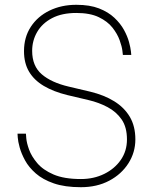

<svg xmlns="http://www.w3.org/2000/svg" viewBox="-20 -770 646 800"><path d="M317 10Q250 10 204 -6Q158 -22 129 -47.5Q100 -73 84.5 -101.5Q69 -130 62 -155.5Q55 -181 54 -197Q53 -213 53 -213H88Q88 -213 89.5 -194Q91 -175 101 -147Q111 -119 135 -90.5Q159 -62 203 -43Q247 -24 317 -24Q371 -24 414.5 -45.5Q458 -67 483.5 -104Q509 -141 509 -189Q509 -240 487 -272Q465 -304 428.5 -323.5Q392 -343 349 -353L260 -374Q203 -388 162.5 -412Q122 -436 101 -471.5Q80 -507 80 -557Q80 -615 108.5 -658.5Q137 -702 186.5 -726Q236 -750 298 -750Q354 -750 392.5 -735Q431 -720 456.5 -696Q482 -672 496.5 -645.5Q511 -619 517.5 -595Q524 -571 525.5 -556Q527 -541 527 -541H492Q492 -541 490 -558.5Q488 -576 478.5 -602.5Q469 -629 448.5 -655Q428 -681 391.5 -698.5Q355 -716 298 -716Q238 -716 197 -694.5Q156 -673 135 -637Q114 -601 114 -558Q114 -495 154 -460.5Q194 -426 267 -409L356 -388Q414 -374 456 -348Q498 -322 521 -283Q544 -244 544 -189Q544 -135 515 -89.5Q486 -44 435 -17Q384 10 317 10Z"/></svg>

Font: Be Vietnam Pro Variable Thin
Style: Regular
Weight: 100
Designer: Lam Bao, Tony Le, Vietanh Nguyen
Foundry: Yellow Type Foundry
Version: Version 1.002